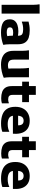

<svg xmlns="http://www.w3.org/2000/svg" viewBox="1493 -2293 812 3838"><g transform="rotate(90 1899.0 -374.0)"><path d="M76 0V-594Q76 -614 75.5 -644Q75 -674 72.5 -704Q70 -734 66 -752L69 -760H252V0Z M632 12Q500 12 433 -27.5Q366 -67 366 -163Q366 -224 396.5 -261.5Q427 -299 481 -317Q535 -335 604 -335Q630 -335 652 -332.5Q674 -330 694 -326V-331Q694 -393 662 -412Q630 -431 566 -431Q523 -431 484.5 -423.5Q446 -416 422 -405H412V-539Q448 -549 492.5 -555.5Q537 -562 587 -562Q669 -562 731.5 -542Q794 -522 829.5 -470Q865 -418 865 -321V-200Q865 -179 865.5 -148Q866 -117 868.5 -87Q871 -57 876 -39L872 -31Q820 -12 758 0Q696 12 632 12ZM527 -166Q527 -131 552.5 -117Q578 -103 625 -103Q646 -103 665.5 -105.5Q685 -108 703 -114Q697 -134 695.5 -157.5Q694 -181 694 -224Q680 -227 663.5 -229Q647 -231 631 -231Q577 -231 552 -216Q527 -201 527 -166Z M1273 12Q1220 12 1170.5 1Q1121 -10 1081.5 -37.5Q1042 -65 1019 -113.5Q996 -162 996 -238V-380Q996 -400 995 -430.5Q994 -461 992 -491Q990 -521 985 -539L989 -547H1172V-243Q1172 -174 1203.5 -150.5Q1235 -127 1286 -127Q1304 -127 1320.5 -129.5Q1337 -132 1352 -136Q1348 -163 1348 -207V-380Q1348 -400 1347 -430.5Q1346 -461 1343.5 -491Q1341 -521 1337 -539L1340 -547H1524V-210Q1524 -190 1524.5 -159Q1525 -128 1527.5 -97.5Q1530 -67 1534 -49L1531 -41Q1482 -20 1412.5 -4Q1343 12 1273 12Z M1944 8Q1871 8 1816.5 -11.5Q1762 -31 1731.5 -77.5Q1701 -124 1701 -203V-411H1612V-547H1701V-684H1877V-547H2021V-411H1877V-216Q1877 -170 1899.5 -150.5Q1922 -131 1970 -131Q1988 -131 2005 -135Q2022 -139 2035 -144H2046V-6Q2024 1 2000 4.5Q1976 8 1944 8Z M2445 11Q2346 11 2271.5 -17Q2197 -45 2156 -108Q2115 -171 2115 -275Q2115 -365 2149 -429Q2183 -493 2246 -527.5Q2309 -562 2395 -562Q2488 -562 2547 -523Q2606 -484 2632 -416Q2658 -348 2654 -262L2653 -226H2294Q2304 -167 2348.5 -144.5Q2393 -122 2461 -122Q2507 -122 2545.5 -131Q2584 -140 2605 -152H2615V-15Q2585 -3 2543.5 4Q2502 11 2445 11ZM2392 -440Q2351 -440 2325 -415.5Q2299 -391 2293 -330H2485V-335Q2485 -385 2462.5 -412.5Q2440 -440 2392 -440Z M3047 8Q2974 8 2919.5 -11.5Q2865 -31 2834.5 -77.5Q2804 -124 2804 -203V-411H2715V-547H2804V-684H2980V-547H3124V-411H2980V-216Q2980 -170 3002.5 -150.5Q3025 -131 3073 -131Q3091 -131 3108 -135Q3125 -139 3138 -144H3149V-6Q3127 1 3103 4.5Q3079 8 3047 8Z M3548 11Q3449 11 3374.5 -17Q3300 -45 3259 -108Q3218 -171 3218 -275Q3218 -365 3252 -429Q3286 -493 3349 -527.5Q3412 -562 3498 -562Q3591 -562 3650 -523Q3709 -484 3735 -416Q3761 -348 3757 -262L3756 -226H3397Q3407 -167 3451.5 -144.5Q3496 -122 3564 -122Q3610 -122 3648.5 -131Q3687 -140 3708 -152H3718V-15Q3688 -3 3646.5 4Q3605 11 3548 11ZM3495 -440Q3454 -440 3428 -415.5Q3402 -391 3396 -330H3588V-335Q3588 -385 3565.5 -412.5Q3543 -440 3495 -440Z"/></g></svg>

Font: Kufam
Style: Bold
Weight: 700
Designer: Wael Morcos, Artur Schmal
Foundry: Original Type
Version: Version 1.300; ttfautohint (v1.8.3)